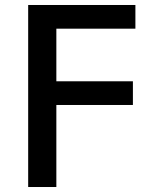

<svg xmlns="http://www.w3.org/2000/svg" viewBox="-20 -750 640 770"><path d="M93 0V-730H523V-635H206V-424H513V-329H206V0Z"/></svg>

Font: M PLUS Code Latin Expanded Medium
Style: Regular
Weight: 500
Width: 7
Designer: Coji Morishita
Foundry: UNDERFOREST DESIGN
Version: Version 1.002; ttfautohint (v1.8.3)